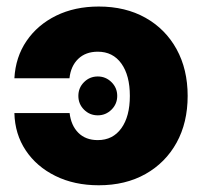

<svg xmlns="http://www.w3.org/2000/svg" viewBox="-20 -547 611 579"><path d="M277.8 11.7Q204.1 11.7 147.2 -16.4Q90.3 -44.4 57.6 -93.5Q24.9 -142.6 23.4 -206.1H189.9Q194.3 -168.5 216.3 -146.5Q238.3 -124.5 274.9 -124.5Q320.3 -124.5 345.9 -160.2Q371.6 -195.8 371.6 -257.8Q371.6 -319.8 345.9 -355.5Q320.3 -391.1 274.9 -391.1Q238.3 -391.1 215.8 -369.4Q193.4 -347.7 189.5 -311H23.4Q26.9 -375 60.1 -423.6Q93.3 -472.2 149.4 -499.8Q205.6 -527.3 277.8 -527.3Q358.4 -527.3 418.7 -493.4Q479 -459.5 512.5 -398.7Q545.9 -337.9 545.9 -257.8Q545.9 -177.2 512.5 -116.7Q479 -56.2 418.7 -22.2Q358.4 11.7 277.8 11.7ZM274.9 -199.2Q250.5 -199.2 233.4 -216.3Q216.3 -233.4 216.3 -257.8Q216.3 -282.2 233.4 -299.3Q250.5 -316.4 274.9 -316.4Q298.8 -316.4 316.2 -299.3Q333.5 -282.2 333.5 -257.8Q333.5 -233.4 316.2 -216.3Q298.8 -199.2 274.9 -199.2Z"/></svg>

Font: Inter Display Extra Bold
Style: Regular
Weight: 800
Designer: Rasmus Andersson
Foundry: rsms
Version: Version 4.000;git-4fc901f